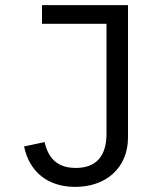

<svg xmlns="http://www.w3.org/2000/svg" viewBox="-20 -718 640 750"><path d="M144 -698V-625H396V-196C396 -104 352 -62 276 -62C198 -62 167 -107 154 -163L74 -146C95 -46 167 12 274 12C395 12 480 -63 480 -181V-698Z"/></svg>

Font: IBM Mono
Style: Regular
Weight: 400
Monospace: yes
Designer: Mike Abbink, Paul van der Laan, Pieter van Rosmalen
Foundry: Bold Monday
Version: Version 2.3